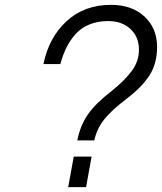

<svg xmlns="http://www.w3.org/2000/svg" viewBox="-20 -772 668 792"><path d="M369.1 -192.9H298.8Q311 -254.4 342.5 -299.8Q374 -345.2 440.9 -397Q494.6 -439.9 523.9 -479.7Q553.2 -519.5 553.2 -566.9Q553.2 -619.6 518.3 -652.3Q483.4 -685.1 425.8 -685.1Q383.8 -685.1 350.1 -671.6Q316.4 -658.2 293.5 -633.3Q270.5 -608.4 255.1 -577.9Q239.7 -547.4 229 -507.8H159.2Q181.6 -617.2 254.6 -684.6Q327.6 -752 438 -752Q523.9 -752 575.9 -703.9Q627.9 -655.8 627.9 -578.1Q627.9 -509.8 596.7 -461.2Q565.4 -412.6 502.9 -365.2Q438 -315.4 408.4 -277.6Q378.9 -239.7 369.1 -192.9ZM261.2 0 284.2 -126H357.9L335 0Z"/></svg>

Font: Involve
Style: Italic
Weight: 400
Italic angle: -10.5°
Designer: Stefan Peev
Foundry: Context Ltd.
Version: Version 1.001